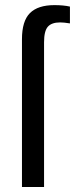

<svg xmlns="http://www.w3.org/2000/svg" viewBox="-20 -744 298 764"><path d="M155.3 -575.7V0H67.4V-587.9Q67.4 -660.2 99.1 -691.9Q130.9 -723.6 196.3 -723.6Q232.9 -723.6 258.3 -717.8V-650.9Q234.9 -654.8 219.2 -654.8Q185.5 -654.8 170.4 -637.7Q155.3 -620.6 155.3 -575.7Z"/></svg>

Font: Arimo
Style: Regular
Weight: 400
Designer: Steve Matteson
Foundry: Monotype Imaging Inc.
Version: Version 1.33